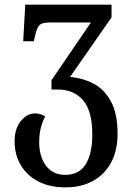

<svg xmlns="http://www.w3.org/2000/svg" viewBox="-20 -556 571 828"><path d="M263 252Q194 252 145 226.5Q96 201 69.5 156Q43 111 43 54Q43 -2 70 -34.5Q97 -67 132 -67Q154 -67 175 -54Q163 -32 156 -4.5Q149 23 149 59Q149 96 161 127.5Q173 159 198 178.5Q223 198 262 198Q321 198 349.5 152.5Q378 107 378 24Q378 -78 338 -124Q298 -170 228 -170H202V-210L372 -459H192Q159 -459 148 -445Q137 -431 130 -396L126 -378H80L89 -536H461V-481L282 -224Q335 -220 382 -196Q429 -172 458 -119.5Q487 -67 487 22Q487 93 459 145Q431 197 380.5 224.5Q330 252 263 252Z"/></svg>

Font: Noto Serif Georgian SemiCondensed Medium
Style: Regular
Weight: 500
Width: 4
Designer: Monotype Design Team, Akaki Razmadze
Foundry: Google LLC
Version: Version 2.003; ttfautohint (v1.8.4.7-5d5b)